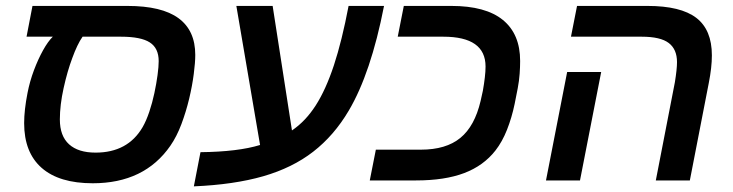

<svg xmlns="http://www.w3.org/2000/svg" viewBox="-20 -624 2536 664"><path d="M569.3 -120.1Q479.5 9.8 300.8 9.8Q184.6 9.8 124 -43.5Q63.5 -96.7 63.5 -198.2Q63.5 -243.2 75.2 -302.7Q83 -342.8 97.4 -381.1Q111.8 -419.4 128.9 -450.2Q146 -481 162.6 -497.1H71.8L92.3 -603.5H420.4Q539.6 -603.5 597.4 -561Q655.3 -518.6 655.3 -434.1Q655.3 -408.2 650.1 -368.2Q645 -328.1 634.3 -283Q623.5 -237.8 607.4 -194.8Q591.3 -151.9 569.3 -120.1ZM265.6 -497.1Q256.3 -483.9 247.3 -465.1Q238.3 -446.3 230 -423.3Q212.9 -377.9 200 -319.3Q187 -260.7 187 -210.9Q187 -153.8 218.8 -125Q250.5 -96.2 310.5 -96.2Q421.9 -96.2 473.1 -184.1Q485.8 -206.1 496.3 -237.3Q506.8 -268.6 513.9 -302Q521 -335.4 524.9 -364.7Q528.8 -394 528.8 -412.6Q528.8 -457.5 498 -477.3Q467.3 -497.1 398.4 -497.1Z M1186 -241.2Q1135.3 -155.3 1063.2 -99.4Q991.2 -43.5 890.1 -14.4Q789.1 14.6 650.4 20.5L673.3 -97.7Q803.2 -99.1 879.4 -122.6L797.4 -603.5H922.9L989.7 -172.9Q1036.6 -204.6 1071.8 -259.3Q1106.9 -314 1134.8 -398.4Q1162.6 -482.9 1185.5 -603.5H1308.1Q1262.7 -370.6 1186 -241.2Z M1759.8 -264.6Q1750 -217.3 1733.4 -175.3Q1716.8 -133.3 1693.4 -103.5Q1652.3 -50.8 1585.2 -25.4Q1518.1 0 1418.9 0H1258.8L1279.8 -106.4H1435.5Q1522.5 -106.4 1572 -147Q1621.6 -187.5 1642.1 -274.9L1649.9 -310.1Q1654.3 -335 1656.7 -356Q1659.2 -377 1659.2 -394Q1659.2 -497.1 1513.2 -497.1H1355.5L1376.5 -603.5H1541Q1659.7 -603.5 1719.2 -554.9Q1778.8 -506.3 1778.8 -413.1Q1778.8 -392.6 1777.1 -368.7Q1775.4 -344.7 1770.5 -318.8Z M2431.2 -336.9 2365.7 0H2248L2314 -339.8Q2321.3 -384.8 2321.3 -409.2Q2321.3 -453.6 2292.7 -475.3Q2264.2 -497.1 2199.2 -497.1H1954.6L1975.6 -603.5H2219.2Q2334 -603.5 2387.9 -562.3Q2441.9 -521 2441.9 -432.6Q2441.9 -391.1 2431.2 -336.9ZM2059.1 -375 1985.8 0H1868.2L1941.4 -375Z"/></svg>

Font: Arimo SemiBold
Style: Italic
Weight: 600
Italic angle: -12°
Version: Version 1.33